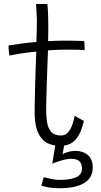

<svg xmlns="http://www.w3.org/2000/svg" viewBox="-20 -736 522 992"><path d="M289.5 236.5Q250.5 236.5 226 231.5Q201.5 226.5 194 224L205.5 179.5Q220 183.5 244.5 188.5Q269 193.5 287.5 193.5Q341.5 193.5 372.5 180.2Q403.5 167 403.5 135Q403.5 110.5 390.8 97.5Q378 84.5 348 84.5Q325.5 84.5 295.2 93.8Q265 103 250 109.5L265.5 16Q223.5 9.5 200.2 -15Q177 -39.5 168 -75.2Q159 -111 159 -151.5Q159 -174 159.5 -209Q160 -244 161.2 -283.8Q162.5 -323.5 163.5 -361Q164.5 -398.5 165.8 -427.5Q167 -456.5 167.5 -469.5Q112 -464 74.5 -457.5Q37 -451 29 -448.5Q26.5 -460 25.2 -477Q24 -494 24 -501Q51.5 -505.5 91.8 -511Q132 -516.5 168 -519Q169 -543.5 169.8 -574.5Q170.5 -605.5 170.5 -634.5Q170 -657.5 168.5 -678.8Q167 -700 166 -715.5H224.5Q226 -707 227.8 -674.5Q229.5 -642 229.5 -596.5Q229.5 -581 229.2 -559Q229 -537 228.5 -523.5Q243 -524 265 -525Q287 -526 300.5 -526Q325.5 -526 350.2 -525.8Q375 -525.5 393 -524.8Q411 -524 415 -523.5Q416 -516.5 416.8 -500.8Q417.5 -485 417.5 -477Q412 -478 382 -479Q352 -480 322 -479.5Q300 -479.5 274 -478.5Q248 -477.5 228 -476Q227.5 -461.5 226.2 -431.2Q225 -401 223.8 -363.2Q222.5 -325.5 221.2 -287.2Q220 -249 219.2 -217Q218.5 -185 218.5 -167.5Q218.5 -137 222.8 -106.8Q227 -76.5 243.2 -56.2Q259.5 -36 295.5 -36Q320 -36 334.2 -55Q348.5 -74 355.8 -98.2Q363 -122.5 366 -138Q369.5 -135 380 -129.2Q390.5 -123.5 400.8 -118.2Q411 -113 413.5 -111.5Q408 -86 397 -58.2Q386 -30.5 365.8 -9.8Q345.5 11 311 16.5L303.5 61.5Q310 55.5 330 49.5Q350 43.5 369 43.5Q408.5 43.5 433.8 65Q459 86.5 459 129Q459 184 414.2 210.2Q369.5 236.5 289.5 236.5Z"/></svg>

Font: Grandstander ExtraLight
Style: Regular
Weight: 200
Designer: Tyler Finck
Foundry: Etcetera Type Co
Version: Version 1.200; ttfautohint (v1.8.3)